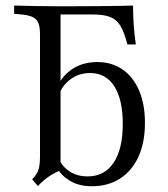

<svg xmlns="http://www.w3.org/2000/svg" viewBox="-20 -643 591 677"><path d="M323.4 -424.2Q374.2 -424.2 412.1 -398Q450 -371.8 470.6 -323.4Q491.1 -275 491.1 -209.7Q491.1 -140.3 468.1 -90.3Q445.2 -40.3 403.2 -13.3Q361.3 13.7 304 13.7Q257.3 13.7 225 -6.5Q192.7 -26.6 180.6 -53.2L189.5 -80.6Q199.2 -55.6 225.8 -38.3Q252.4 -21 288.7 -21Q348.4 -21 380.6 -69.4Q412.9 -117.7 412.9 -205.6Q412.9 -291.9 383.1 -338.7Q353.2 -385.5 297.6 -385.5Q258.1 -385.5 227.8 -362.9Q197.6 -340.3 185.5 -303.2L177.4 -322.6Q191.1 -367.7 229.8 -396Q268.5 -424.2 323.4 -424.2ZM121 -206.5V-524.2Q121 -559.7 107.3 -574.2Q93.5 -588.7 57.3 -591.9L29.8 -594.4V-623.4Q65.3 -622.6 99.6 -621.8Q133.9 -621 170.6 -621Q207.3 -621 246.8 -621Q293.5 -621 330.6 -621.4Q367.7 -621.8 396.8 -622.2Q425.8 -622.6 449.2 -623.4Q449.2 -587.1 451.6 -553.2Q454 -519.4 458.9 -486.3H429Q418.5 -529 404.8 -551.6Q391.1 -574.2 368.5 -583.1Q346 -591.9 308.1 -591.9H188.7L193.5 -596V-206.5ZM193.5 -42.7Q178.2 -36.3 163.7 -27.8Q149.2 -19.4 136.7 -8.9Q124.2 1.6 113.7 12.9L93.5 -10.5Q104 -21.8 110.1 -32.3Q116.1 -42.7 118.5 -56.5Q121 -70.2 121 -89.5V-206.5H193.5V0Z"/></svg>

Font: Playfair 5pt SemiExpanded Light Light
Style: Regular
Weight: 300
Version: Version 2.203